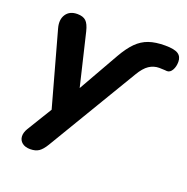

<svg xmlns="http://www.w3.org/2000/svg" viewBox="-124 -616 899 921"><g transform="rotate(20 325.5 -155.5)"><path d="M80.5 102.6 175.5 -52.6 166.7 5.6 54 -402Q42.5 -443.7 60.7 -471.1Q78.8 -498.4 118.1 -498.4Q147.4 -498.4 162.2 -484.3Q177.1 -470.2 185.7 -434.3L258.7 -128.5H226.7L366.2 -374.1Q393.6 -422 420.8 -449.3Q448.1 -476.6 482.3 -488.5Q516.5 -500.4 565.4 -500.4Q612.7 -500.4 631.9 -487.6Q651.1 -474.8 651.1 -448.1Q651.1 -423.7 640.9 -405.8Q630.7 -387.9 614.7 -387.9Q608.7 -388.9 602.5 -388.9L575 -389.9Q546.9 -389.9 523.5 -374.3Q500.1 -358.8 477.9 -321.2L203.3 137.7Q186.4 165.7 169.5 177.1Q152.5 188.4 126 188.4Q100 188.4 84.7 176.2Q69.5 164 68.3 144.4Q67.1 124.9 80.5 102.6Z"/></g></svg>

Font: SN Pro Thin
Style: Italic
Weight: 200
Italic angle: -9°
Designer: Tobias Whetton
Foundry: Supernotes
Version: Version 1.003;Glyphs 3.3 (3324)